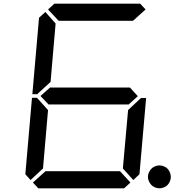

<svg xmlns="http://www.w3.org/2000/svg" viewBox="-20 -1020 984 1040"><path d="M900.4 -85.9Q905.3 -74.2 905.3 -62Q905.3 -49.8 900.4 -38.1Q895.5 -26.4 887.7 -18.1Q879.9 -9.8 867.7 -4.9Q855.5 0 843.8 0Q832 0 819.8 -4.9Q807.6 -9.8 799.8 -18.1Q792 -26.4 786.6 -38.1Q781.2 -49.8 781.2 -62Q781.2 -74.2 786.6 -85.9Q792 -97.7 799.8 -106Q807.6 -114.3 819.8 -119.1Q832 -124 843.8 -124Q855.5 -124 867.7 -119.1Q879.9 -114.3 887.7 -106Q895.5 -97.7 900.4 -85.9ZM145.5 -44.9 117.2 -76.2 153.3 -490.2H180.7L184.6 -485.4L240.2 -423.8L212.9 -107.4ZM186.5 -514.6 182.6 -509.8H155.3L191.4 -923.8L225.6 -955.1L281.2 -892.6L253.9 -576.2ZM240.2 -968.8 274.4 -1000H739.3L768.6 -968.8L700.2 -907.2H297.9ZM726.6 -499 675.8 -453.1V-454.1H244.1V-453.1L199.2 -500L252 -546.9V-545.9H683.6ZM739.3 -485.4 745.1 -489.3H771.5L735.4 -76.2L702.1 -44.9L645.5 -107.4L673.8 -423.8ZM686.5 -31.2 652.3 0H187.5L158.2 -31.2L226.6 -92.8H629.9Z"/></svg>

Font: my7seg
Style: Book
Weight: 400
Italic angle: -5°
Designer: Keshikan(Twitter:@keshinomi_88pro)
Version: Version 0.46